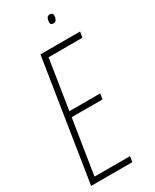

<svg xmlns="http://www.w3.org/2000/svg" viewBox="-217 -908 780 965"><g transform="rotate(-30 173.0 -425.5)"><path d="M6 0 116 -700H346L340 -667H144L99 -380H278L273 -348H94L44 -32H250L245 0ZM250 -802Q234 -802 234 -817Q234 -830 239 -840.5Q244 -851 257 -851Q274 -851 274 -834Q274 -822 268.5 -812Q263 -802 250 -802Z"/></g></svg>

Font: Georama Condensed ExtraLight
Style: Italic
Weight: 200
Width: 3
Italic angle: -9°
Designer: Jean-Baptiste Levee
Foundry: Production Type
Version: Version 1.000